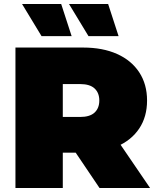

<svg xmlns="http://www.w3.org/2000/svg" viewBox="-20 -937 785 957"><path d="M57 0V-700H394Q492 -700 563.5 -668Q635 -636 674 -576.5Q713 -517 713 -436Q713 -355 674 -296.5Q635 -238 563.5 -207Q492 -176 394 -176H188L293 -273V0ZM476 0 304 -255H554L728 0ZM293 -247 188 -354H379Q428 -354 451.5 -376Q475 -398 475 -436Q475 -474 451.5 -496Q428 -518 379 -518H188L293 -625ZM421 -757 324 -917H519L571 -757ZM187 -757 90 -917H285L337 -757Z"/></svg>

Font: MOST Montserrat Black
Style: Regular
Weight: 900
Designer: Julieta Ulanovsky
Foundry: Julieta Ulanovsky
Version: Version 8.000;March 11, 2024;FontCreator 15.0.0.2926 64-bit